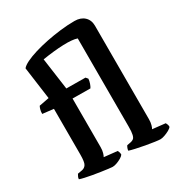

<svg xmlns="http://www.w3.org/2000/svg" viewBox="-186 -928 990 1056"><g transform="rotate(-30 309.0 -400.0)"><path d="M223 0Q216 0 197 -2.5Q178 -5 153.5 -8.5Q129 -12 103.5 -16.5Q78 -21 58 -25.5Q38 -30 27 -34Q27 -42 31 -50Q35 -58 38 -63L66 -68Q83 -71 92.5 -85.5Q102 -100 102 -148V-438L32 -446Q32 -463 36 -475.5Q40 -488 43 -492L106 -504L78 -709Q88 -722 114.5 -735Q141 -748 178.5 -759.5Q216 -771 260.5 -780Q305 -789 351 -794.5Q397 -800 441 -800Q480 -800 503 -778.5Q526 -757 526 -721V-128Q526 -107 521.5 -91.5Q517 -76 513 -71L595 -62Q597 -58 600 -51.5Q603 -45 603 -35Q598 -27 583.5 -19Q569 -11 553 -5.5Q537 0 526 0Q517 0 492 -3.5Q467 -7 436.5 -12.5Q406 -18 379.5 -24Q353 -30 341 -34Q341 -41 344 -49Q347 -57 351 -63L377 -68Q386 -70 393.5 -75.5Q401 -81 405 -97.5Q409 -114 409 -148V-708Q380 -718 322 -716Q264 -714 189 -702L217 -501L338 -500L349 -487Q348 -473 343 -458.5Q338 -444 332 -435L219 -436V-128Q219 -107 214.5 -92Q210 -77 206 -71L290 -62Q292 -58 294.5 -51.5Q297 -45 297 -35Q292 -27 278.5 -19Q265 -11 249.5 -5.5Q234 0 223 0Z"/></g></svg>

Font: Texturina 12pt SemiBold
Style: Regular
Weight: 600
Designer: Guillermo Torres Carreño
Foundry: Omnibus-Type
Version: Version 1.002